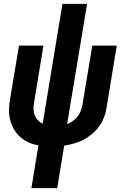

<svg xmlns="http://www.w3.org/2000/svg" viewBox="-20 -755 640 990"><path d="M142 215 178 -6Q151 -10 127 -21Q103 -32 84 -49Q65 -66 52 -88.5Q39 -111 32.5 -136.5Q26 -162 26.5 -189.5Q27 -217 32 -245L78 -520H204L156 -228Q153 -211 153 -194Q153 -177 158.5 -162Q164 -147 175 -135.5Q186 -124 200 -117L302 -735H429L326 -115Q341 -121 355.5 -131Q370 -141 380 -154Q390 -167 396 -182.5Q402 -198 405 -214L456 -520H582L529 -197Q525 -172 515.5 -148Q506 -124 490.5 -102.5Q475 -81 454 -63.5Q433 -46 409.5 -34Q386 -22 361 -15Q336 -8 311 -4L275 215Z"/></svg>

Font: Iosevka SS04 XBd Ex Obl
Style: Regular
Weight: 800
Width: 7
Italic angle: -9°
Monospace: yes
Designer: Belleve Invis
Foundry: Belleve Invis
Version: Version 19.0.0; ttfautohint (v1.8.4)